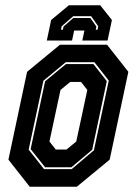

<svg xmlns="http://www.w3.org/2000/svg" viewBox="-20 -710 520 730"><path d="M93 0 12 -103 83 -437 208 -540H387L468 -437L397 -103L272 0ZM147.5 -67H252.5L337 -138.5L393.5 -403.5L339 -473.5H230L145 -403L89 -141ZM151.5 -74 96.5 -143 151.5 -401 231 -466.5H335L386 -401.5L330.5 -140.5L251.5 -74ZM192 -141.5H233L270 -172L312 -368L288 -398.5H247L210 -368L168 -172ZM361 -690 405.5 -634 389 -556H293L301 -594H262L254 -556H158L174.5 -634L242 -690ZM326.5 -648.5H258.5L214.5 -610L212 -597H219L221.5 -609L258.5 -641.5H323.5L346.5 -609L344 -597H351L353.5 -610Z"/></svg>

Font: Tourney Condensed ExtraBold
Style: Italic
Weight: 800
Width: 3
Italic angle: -12°
Designer: Tyler Finck
Foundry: Etcetera Type Co
Version: Version 1.010; ttfautohint (v1.8.3)